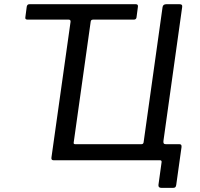

<svg xmlns="http://www.w3.org/2000/svg" viewBox="-20 -762 953 913"><path d="M748 131.4Q731.7 131.4 733.5 116.9L748.4 9.2Q749.7 0 740.2 0H234.2Q222.5 0 224.7 -13.6L315.5 -658.3Q316.5 -668.7 306.5 -668.7H111.2Q98.8 -668.7 100.4 -679L107.2 -730.6Q108.5 -736.2 111.4 -739.1Q114.2 -742 120.7 -742H625.5Q632 -742 634.3 -738.8Q636.5 -735.5 635.9 -730.6L629.1 -679Q627.5 -668.7 616 -668.7H423.1Q412.3 -668.7 411.3 -659.4L330.5 -84.8Q328.5 -76.3 338 -76.3H652.2Q661.7 -76.3 662.9 -85.5L752.9 -727.5Q754.7 -742 771 -742H833.8Q841.8 -742 844.7 -738.5Q847.5 -735.1 846.2 -727.9L757.3 -92.8Q756 -84.6 758.4 -80.5Q760.8 -76.3 768.8 -76.3H833.7Q844.7 -76.3 843.2 -62.7L818 117.3Q817 124.5 813.8 128Q810.6 131.4 802.5 131.4Z"/></svg>

Font: Libre Franklin Thin
Style: Italic
Weight: 100
Italic angle: -8°
Designer: Pablo Impallari, Rodrigo Fuenzalida, Nhung Nguyen
Foundry: Impallari Type
Version: Version 3.000